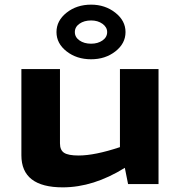

<svg xmlns="http://www.w3.org/2000/svg" viewBox="-20 -792 777 826"><path d="M372 -537Q310 -537 266.5 -571Q223 -605 223 -654Q223 -703 266.5 -737.5Q310 -772 372 -772Q432 -772 476 -737.5Q520 -703 520 -654Q520 -605 476.5 -571Q433 -537 372 -537ZM372 -704Q342 -704 322 -690Q302 -676 302 -654Q302 -632 322 -618Q342 -604 372 -604Q401 -604 421 -618Q441 -632 441 -654Q441 -675 421 -689.5Q401 -704 372 -704ZM662 -495V0H531L517 -70Q382 14 250 14Q72 14 72 -124V-495H238V-175Q238 -146 256 -134.5Q274 -123 318 -123Q388 -123 496 -159V-495Z"/></svg>

Font: Exo 2 Expanded
Style: Bold
Weight: 700
Width: 7
Designer: Natanael Gama
Version: Version 1.001;PS 001.001;hotconv 1.0.70;makeotf.lib2.5.58329